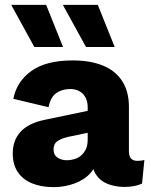

<svg xmlns="http://www.w3.org/2000/svg" viewBox="-20 -758 619 788"><path d="M339.9 -317.4Q339.9 -352 320.5 -372.3Q301 -392.6 267.7 -392.6Q235.4 -392.6 211.6 -376.4Q187.7 -360.2 179.3 -318L34.7 -352.4Q48.8 -423.9 109.1 -467Q169.3 -510 278.3 -510Q351 -510 402.8 -488.7Q454.5 -467.4 481.8 -424.7Q509.1 -381.9 509.1 -320V-137.1Q509.1 -97.8 543.8 -97.8Q562.5 -97.8 572.6 -101.8L563 -4.6Q533.1 9.3 489.6 9.3Q450.7 8.6 421 -3.5Q391.3 -15.6 374.3 -41.1Q357.4 -66.6 356.7 -105.5V-112.1L376 -119.2Q376.8 -75.8 351.1 -47.5Q325.4 -19.2 284.8 -4.6Q244.2 10 200.3 10Q148.8 10 110.9 -5.8Q73.1 -21.6 52.7 -52.3Q32.3 -83 32.3 -128.4Q32.3 -182.4 64.9 -217.7Q97.4 -253.1 167.4 -267.1L355.9 -306.4L355.3 -216.2L258.7 -196Q229.4 -188.9 214.6 -178.1Q199.8 -167.3 199.8 -144.2Q199.8 -122 215.9 -111.2Q232.1 -100.4 253.8 -100.4Q270.6 -100.4 286.5 -105.3Q302.3 -110.2 314 -120.8Q325.8 -131.4 332.9 -147Q339.9 -162.6 339.9 -185.4ZM238.8 -565H121L26 -738H169.4ZM450.8 -565H333L238 -738H381.4Z"/></svg>

Font: Work Sans
Style: Regular
Weight: 400
Designer: Wei Huang
Foundry: Wei Huang
Version: Version 2.006; ttfautohint (v1.8.1.43-b0c9)